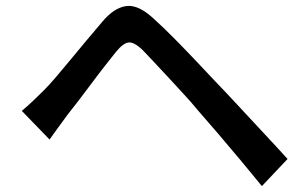

<svg xmlns="http://www.w3.org/2000/svg" viewBox="-20 -667 1040 651"><path d="M54 -291Q74 -308 91 -324Q108 -340 129 -361Q147 -379 170 -406Q193 -433 219.5 -465Q246 -497 273 -529.5Q300 -562 325 -591Q366 -641 408.5 -646.5Q451 -652 505 -600Q537 -571 573.5 -534Q610 -497 645 -460Q680 -423 710 -391Q744 -356 786 -310.5Q828 -265 872.5 -217.5Q917 -170 955 -128L868 -36Q834 -78 795 -124.5Q756 -171 718.5 -215Q681 -259 650 -294Q629 -320 602 -349Q575 -378 548.5 -407Q522 -436 499 -460Q476 -484 462 -499Q434 -525 416 -523Q398 -521 374 -492Q358 -472 336 -444Q314 -416 291 -385Q268 -354 246.5 -326Q225 -298 209 -278Q193 -256 176.5 -233.5Q160 -211 148 -194Z"/></svg>

Font: Noto Sans SC Medium
Style: Regular
Weight: 500
Designer: Ryoko NISHIZUKA  (kana, bopomofo & ideographs); Paul D. Hunt (Latin, Greek & Cyrillic); Sandoll Communications , Soo-you
Foundry: Adobe
Version: Version 2.004-H2;hotconv 1.0.118;makeotfexe 2.5.65603